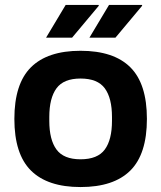

<svg xmlns="http://www.w3.org/2000/svg" viewBox="-20 -743 651 775"><path d="M305 12Q172 12 105 -54.5Q38 -121 38 -263Q38 -405 105 -471.5Q172 -538 305 -538Q439 -538 506 -471.5Q573 -405 573 -263Q573 -121 506 -54.5Q439 12 305 12ZM305 -100Q374 -100 403 -139.5Q432 -179 432 -255V-271Q432 -347 403 -386.5Q374 -426 305 -426Q237 -426 208 -386.5Q179 -347 179 -271V-255Q179 -179 208 -139.5Q237 -100 305 -100ZM341 -591 420 -723H553L554 -720L446 -591ZM166 -591 245 -723H378L379 -720L271 -591Z"/></svg>

Font: Archivo VF Beta
Style: Regular
Weight: 400
Designer: Hector Gatti
Foundry: Omnibus-Type
Version: Version 1.002